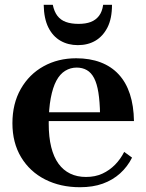

<svg xmlns="http://www.w3.org/2000/svg" viewBox="-20 -774 610 804"><path d="M184 -257Q184 -200 194.5 -158Q205 -116 225 -88.5Q245 -61 274 -47Q303 -33 340 -33Q379 -33 409 -47Q439 -61 462 -84.5Q485 -108 500 -138L533 -114Q514 -76 483 -48Q452 -20 410.5 -5Q369 10 315 10Q233 10 169 -22.5Q105 -55 68.5 -115.5Q32 -176 32 -258Q32 -340 67 -401.5Q102 -463 162.5 -496.5Q223 -530 299 -530Q356 -530 401 -513Q446 -496 477 -462.5Q508 -429 524 -380Q540 -331 541 -267H117L116 -304H423L399 -295Q398 -349 392 -386.5Q386 -424 374 -447Q362 -470 343.5 -480.5Q325 -491 301 -491Q275 -491 253 -477.5Q231 -464 216 -436Q201 -408 192.5 -363Q184 -318 184 -257ZM306 -585Q348 -585 379.5 -603.5Q411 -622 430 -659Q449 -696 449 -754H412Q408 -725 394.5 -707.5Q381 -690 360 -682Q339 -674 309 -674Q278 -674 256 -682Q234 -690 220.5 -707.5Q207 -725 201 -754H163Q164 -696 182.5 -659Q201 -622 233 -603.5Q265 -585 306 -585Z"/></svg>

Font: Roboto Serif 144pt SemiBold
Style: Regular
Weight: 600
Version: Version 1.008